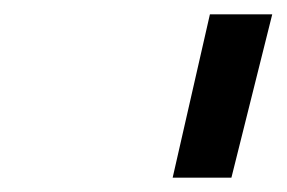

<svg xmlns="http://www.w3.org/2000/svg" viewBox="-20 -714 400 268"><path d="M360 -694H273L221 -466H303Z"/></svg>

Font: RazerF5
Style: Italic
Weight: 400
Foundry: Razer Inc.
Version: Version 2